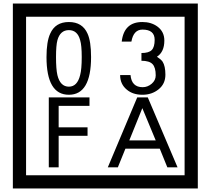

<svg xmlns="http://www.w3.org/2000/svg" viewBox="-20 -980 1195 1090"><path d="M1103 90H53V-960H1103ZM1028 15V-885H128V15ZM497 -656Q497 -442 371 -442Q244 -442 244 -656Q244 -744 265 -789Q294 -855 371 -855Q448 -855 477 -789Q497 -745 497 -656ZM444 -656Q444 -723 435 -752Q420 -809 371 -809Q322 -809 306 -752Q298 -723 298 -656Q298 -587 306 -553Q322 -488 371 -488Q419 -488 435 -554Q444 -587 444 -656ZM919 -556Q919 -504 880.5 -473Q842 -442 789 -442Q734 -442 700 -471Q662 -502 662 -554H721Q727 -485 790 -485Q818 -485 841 -504.5Q864 -524 864 -552Q864 -597 846 -616Q828 -635 783 -635V-679Q825 -679 841.5 -696Q858 -713 858 -754Q858 -812 789 -812Q738 -812 726 -744H671Q684 -855 788 -855Q839 -855 874 -829Q913 -800 913 -750Q913 -685 871 -658Q895 -642 903 -630Q919 -605 919 -556ZM488 -379H313V-257H477V-209H313V-30H257V-427H488ZM988 -30H930L887 -136H692L649 -30H592L759 -427H819ZM864 -183 788 -366 714 -183Z"/></svg>

Font: Unicode BMP Fallback SIL
Style: Regular
Weight: 400
Foundry: NRSI, SIL International
Version: Version 5.1 Based on Unicode 5.1